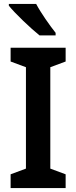

<svg xmlns="http://www.w3.org/2000/svg" viewBox="-20 -957 388 977"><path d="M164 -937H25V-928C55 -890 137 -812 181 -777H263V-790C234 -826 187 -893 164 -937ZM314 0V-70L236 -99V-615L314 -644V-714H34V-644L112 -615V-99L34 -70V0Z"/></svg>

Font: Noto Sans Thai SemCond SemBd
Style: Regular
Weight: 600
Width: 4
Designer: Monotype Design Team
Foundry: Monotype Imaging Inc.
Version: Version 2.002